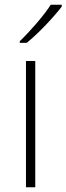

<svg xmlns="http://www.w3.org/2000/svg" viewBox="-20 -786 279 806"><path d="M239 -758V-766H193C166 -723 105 -653 63 -613V-606H92C144 -648 206 -715 239 -758ZM128 0V-530H89V0Z"/></svg>

Font: Noto Sans Gurmukhi ExtraLight
Style: Regular
Weight: 200
Designer: Jelle Bosma - Monotype Design Team
Foundry: Monotype Imaging Inc.
Version: Version 2.004